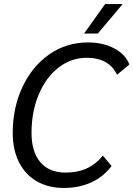

<svg xmlns="http://www.w3.org/2000/svg" viewBox="-20 -920 660 950"><path d="M43 -261Q43 -388 91.5 -490.5Q140 -593 224.5 -651.5Q309 -710 415 -710Q490 -710 545.5 -680.5Q601 -651 620 -601L559 -550Q519 -634 409 -634Q332 -634 269.5 -585.5Q207 -537 171.5 -452Q136 -367 136 -262Q136 -168 180 -117Q224 -66 304 -66Q363 -66 408.5 -86.5Q454 -107 489 -150L532 -99Q493 -46 432.5 -18Q372 10 296 10Q219 10 162 -23Q105 -56 74 -117.5Q43 -179 43 -261ZM500 -900H587L464 -754H396Z"/></svg>

Font: Sarabun
Style: Italic
Weight: 400
Italic angle: -10°
Designer: Suppakit Chalermlarp | Katatrad Co.,Ltd.
Foundry: Cadson Demak Co.,Ltd.
Version: Version 1.000; ttfautohint (v1.6)